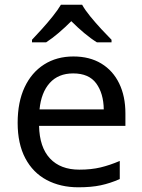

<svg xmlns="http://www.w3.org/2000/svg" viewBox="-20 -786 604 816"><path d="M292 -546Q361 -546 410.5 -516Q460 -486 486.5 -431.5Q513 -377 513 -304V-251H146Q148 -160 192.5 -112.5Q237 -65 317 -65Q368 -65 407.5 -74.5Q447 -84 489 -102V-25Q448 -7 408 1.5Q368 10 313 10Q237 10 178.5 -21Q120 -52 87.5 -113.5Q55 -175 55 -264Q55 -352 84.5 -415Q114 -478 167.5 -512Q221 -546 292 -546ZM291 -474Q228 -474 191.5 -433.5Q155 -393 148 -321H421Q420 -389 389 -431.5Q358 -474 291 -474ZM329 -766Q341 -744 363.5 -716.5Q386 -689 410.5 -662.5Q435 -636 454 -617V-606H392Q366 -622 338 -645.5Q310 -669 283 -696Q256 -669 229 -646Q202 -623 176 -606H116V-617Q135 -637 158.5 -663Q182 -689 204 -716.5Q226 -744 239 -766Z"/></svg>

Font: Noto Sans Tai Tham
Style: Regular
Weight: 400
Designer: Monotype Design Team 2013. Revised by David WIlliams 2020
Foundry: Monotype Imaging Inc.
Version: Version 2.002